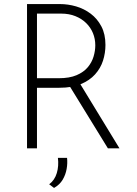

<svg xmlns="http://www.w3.org/2000/svg" viewBox="-20 -730 673 945"><path d="M275 -710Q315 -710 354.5 -698.5Q394 -687 426.5 -662.5Q459 -638 479 -600Q499 -562 499 -509Q499 -469 487 -431.5Q475 -394 448 -364Q421 -334 378 -316Q335 -298 272 -298H162V0H113V-710ZM269 -345Q322 -345 357 -360Q392 -375 412 -399Q432 -423 440.5 -451.5Q449 -480 449 -507Q449 -539 437.5 -567Q426 -595 404 -616.5Q382 -638 351 -650.5Q320 -663 282 -663H162V-345ZM371 -323 568 0H511L313 -322ZM246 195 222 177Q249 157 259.5 122Q270 87 265 47H310Q313 73 308 101.5Q303 130 288.5 154.5Q274 179 246 195Z"/></svg>

Font: Josefin Sans Thin Light
Style: Regular
Weight: 300
Version: Version 2.000